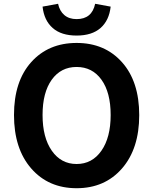

<svg xmlns="http://www.w3.org/2000/svg" viewBox="-20 -981 810 1015"><path d="M625 -90.5Q534 14 385 14Q236 14 145 -90.5Q54 -195 54 -373Q54 -551 145 -652.5Q236 -754 385 -754Q534 -754 625 -652Q716 -550 716 -372.5Q716 -195 625 -90.5ZM254 -184Q303 -114 385 -114Q467 -114 516 -184Q565 -254 565 -373Q565 -492 516.5 -559.5Q468 -627 385 -627Q302 -627 253.5 -559.5Q205 -492 205 -373Q205 -254 254 -184ZM205 -946 287 -961Q295 -923 320 -901.5Q345 -880 385 -880Q466 -880 483 -961L565 -946Q557 -873 511.5 -833Q466 -793 385 -793Q304 -793 258.5 -833Q213 -873 205 -946Z"/></svg>

Font: Swei Fan Sans CJK TC
Style: Bold
Weight: 700
Version: Version 2.130